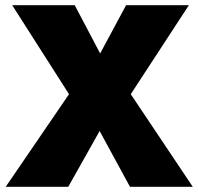

<svg xmlns="http://www.w3.org/2000/svg" viewBox="-20 -720 765 740"><path d="M466 -700H708L484 -357L723 0H481L364 -215L243 0H2L246 -357L27 -700H268L366 -514Z"/></svg>

Font: Jost* Heavy
Style: Regular
Weight: 800
Version: Version 3.7